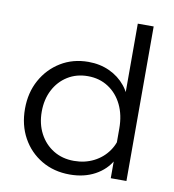

<svg xmlns="http://www.w3.org/2000/svg" viewBox="-82 -793 798 881"><g transform="rotate(10 316.5 -352.0)"><path d="M563 0H490V-134L489 -135V-231Q489 -294 466 -341.5Q443 -389 401.5 -416Q360 -443 306 -443Q253 -443 212 -417.5Q171 -392 148 -347.5Q125 -303 125 -246Q125 -189 148.5 -144.5Q172 -100 213.5 -74.5Q255 -49 309 -49Q360 -49 401.5 -70Q443 -91 469 -128.5Q495 -166 499 -213L513 -193Q521 -134 495 -86.5Q469 -39 418.5 -11.5Q368 16 301 16Q227 16 169.5 -18Q112 -52 79.5 -111Q47 -170 47 -246Q47 -321 79.5 -380Q112 -439 168.5 -473.5Q225 -508 297 -508Q351 -508 395.5 -487.5Q440 -467 470 -430Q500 -393 508 -343H489V-720H563Z"/></g></svg>

Font: Wix Madefor Display
Style: Regular
Weight: 400
Designer: Dalton Maag Ltd
Foundry: Dalton Maag Ltd
Version: Version 3.100